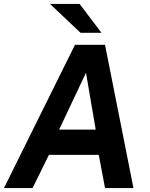

<svg xmlns="http://www.w3.org/2000/svg" viewBox="-28 -949 758 969"><path d="M-8 0 350.5 -723H502L645.5 0H502L470.5 -167.5H219L136.5 0ZM270.5 -295H455L406 -582ZM378.5 -783.5 224.5 -929H374L484 -783.5Z"/></svg>

Font: Public Sans Thin
Style: Bold Italic
Weight: 700
Italic angle: -8°
Version: Version 2.001